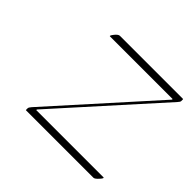

<svg xmlns="http://www.w3.org/2000/svg" viewBox="-105 -501 633 633"><g transform="rotate(45 211.0 -184.5)"><path d="M105 -356.4Q100.6 -356.4 110.1 -368.7Q119.6 -380.9 127 -380.9H420.4Q421.9 -380.9 421.9 -379.4V-371.6Q421.9 -367.7 415 -360.4L105 -15.6V-12.7H418Q423.8 -12.7 412.8 -0.5Q401.9 11.7 396 11.7H82Q80.6 11.7 80.6 10.7V2.9Q80.6 -1 87.4 -8.8L397 -353.5V-356.4Z"/></g></svg>

Font: ML-NILA06
Style: Regular
Weight: 400
Designer: CLT@C-DIT
Version: Version ML-NILA06 1.0